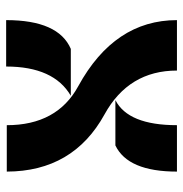

<svg xmlns="http://www.w3.org/2000/svg" viewBox="-6 -572 579 606"><g transform="rotate(-90 283.0 -269.5)"><path d="M375.5 -539.1H522Q522 -374 431.2 -335H283.2Q375.5 -388.7 375.5 -539.1ZM190.4 0H43.9Q43.9 -154.8 126.5 -194.3H269.5Q190.4 -153.8 190.4 0ZM362.8 0Q362.8 -152.3 224.6 -228.5Q44.4 -327.6 43.9 -537.1H190.4Q190.4 -378.4 313.5 -311.5Q522 -197.3 522 0Z"/></g></svg>

Font: Newest Shape
Style: Bold
Weight: 700
Designer: Wojciech Kalinowski "wmk69" (wmk69@o2.pl)
Foundry: Wojciech Kalinowski "wmk69" (wmk69@o2.pl)
Version: Version 1.0.0; 2022-02-24